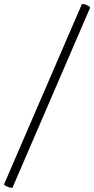

<svg xmlns="http://www.w3.org/2000/svg" viewBox="-71 -757 465 949"><path d="M-9 170Q-11 173 -22 170Q-33 167 -42.5 162Q-52 157 -51 154L333 -735Q335 -739 346 -736Q357 -733 366.5 -727.5Q376 -722 374 -718Z"/></svg>

Font: Cormorant
Style: Bold Italic
Weight: 700
Italic angle: -10°
Designer: Christian Thalmann (Catharsis Fonts)
Foundry: Catharsis Fonts
Version: Version 4.000